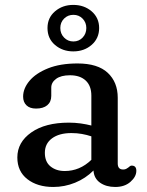

<svg xmlns="http://www.w3.org/2000/svg" viewBox="-20 -732 584 764"><path d="M49 -105.5Q49 -166 104.5 -205Q160 -244 254 -244Q278 -244 301.2 -240.8Q324.5 -237.5 343.5 -232.5V-351.5Q343.5 -390.5 321 -411.5Q298.5 -432.5 258.5 -432.5Q222.5 -432.5 203.2 -418.2Q184 -404 184 -383.5V-350.5Q184 -326.5 168 -313.2Q152 -300 123.5 -300Q98.5 -300 85.2 -313Q72 -326 72 -347.5Q72 -380 97.2 -410.2Q122.5 -440.5 171 -460Q219.5 -479.5 288.5 -479.5Q369 -479.5 408.8 -442.2Q448.5 -405 448.5 -343V-81.5Q448.5 -57.5 470 -57.5Q477.5 -57.5 482 -60Q486.5 -62.5 490 -65Q493.5 -68 496.8 -70.5Q500 -73 504 -73Q522.5 -73 522.5 -52.5Q522.5 -29 499.2 -8.5Q476 12 438.5 12Q402.5 12 378.2 -5Q354 -22 352 -53.5Q320.5 -22 278.8 -5Q237 12 192 12Q129 12 89 -19Q49 -50 49 -105.5ZM158.5 -124Q158.5 -88 181 -69.8Q203.5 -51.5 237.5 -51.5Q297.5 -51.5 343.5 -96V-189.5Q325.5 -195.5 305.8 -199Q286 -202.5 264 -202.5Q215.5 -202.5 187 -181.5Q158.5 -160.5 158.5 -124ZM271.5 -527.5Q229 -527.5 199 -553Q169 -578.5 169 -620.5Q169 -661.5 199 -687Q229 -712.5 271.5 -712.5Q315 -712.5 344.8 -686.8Q374.5 -661 374.5 -620.5Q374.5 -579.5 344.8 -553.5Q315 -527.5 271.5 -527.5ZM272 -673Q250 -673 235 -658Q220 -643 220 -620.5Q220 -598 235 -582.5Q250 -567 272 -567Q294 -567 308.8 -582.5Q323.5 -598 323.5 -620.5Q323.5 -642.5 308.8 -657.8Q294 -673 272 -673Z"/></svg>

Font: Fraunces 9pt SuperSoft
Style: Regular
Weight: 400
Version: Version 1.000;[b76b70a41]